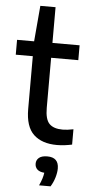

<svg xmlns="http://www.w3.org/2000/svg" viewBox="-64 -776 489 1049"><g transform="rotate(5 181.0 -251.0)"><path d="M270 9.5Q187.5 9.5 142 -33.2Q96.5 -76 96.5 -173V-462.5H3V-544H96.5L113.5 -740H197V-544H346V-462.5H197V-187.5Q197 -125 220.5 -101Q244 -77 294 -77Q318.5 -77 352.5 -84V0Q334 4 312.5 6.8Q291 9.5 270 9.5ZM192 237.5Q202 216 207.2 199Q212.5 182 214.5 166.5Q188.5 164.5 175.8 152.5Q163 140.5 163 121Q163 101 178 88.5Q193 76 223.5 76Q286 76 286 137Q286 159.5 277.8 187Q269.5 214.5 255 237.5Z"/></g></svg>

Font: Encode Sans SemiCondensed SemiCondensed Medium
Style: Regular
Weight: 500
Width: 4
Designer: Multiple Designers
Foundry: Impallari Type
Version: Version 3.000; ttfautohint (v1.8.3) -l 8 -r 50 -G 200 -x 14 